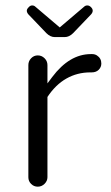

<svg xmlns="http://www.w3.org/2000/svg" viewBox="-20 -701 414 717"><path d="M184.6 -562.5H221.7Q238.3 -562.5 252.9 -577.1L320.3 -647.5Q326.2 -654.3 326.2 -661.1Q326.2 -668 319.8 -674.3Q313.5 -680.7 306.2 -680.7Q298.8 -680.7 293.9 -675.8L203.1 -598.6L112.3 -675.8Q107.4 -680.7 100.1 -680.7Q92.8 -680.7 86.9 -673.8Q80.1 -667 80.1 -661.1Q80.1 -654.3 85.9 -647.5L153.3 -577.1Q168 -562.5 184.6 -562.5ZM157.2 -39.1V-338.9Q187.5 -384.8 228 -407.7Q268.6 -430.7 317.4 -430.7H322.3Q338.9 -430.7 348.6 -440.4Q358.4 -450.2 358.4 -463.9Q358.4 -483.4 341.8 -494.1Q334 -499 324.2 -499H319.3Q239.3 -499 174.8 -413.1L157.2 -389.6V-458Q157.2 -472.7 146.5 -483.4Q135.7 -494.1 121.1 -494.1Q106.4 -494.1 96.2 -483.4Q85.9 -472.7 85.9 -458V-39.1Q85.9 -24.4 96.2 -14.2Q106.4 -3.9 121.1 -3.9Q135.7 -3.9 146.5 -14.6Q157.2 -25.4 157.2 -39.1Z"/></svg>

Font: FakePearl
Style: ExtraLight
Weight: 300
Version: Version 1.2